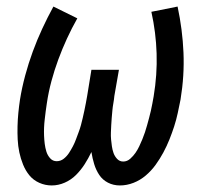

<svg xmlns="http://www.w3.org/2000/svg" viewBox="-20 -558 640 586"><path d="M138 8Q118 8 100 0Q82 -8 70 -22.5Q58 -37 50.5 -55.5Q43 -74 39 -93Q35 -112 34 -132Q33 -152 33.5 -172.5Q34 -193 36 -213.5Q38 -234 41 -254Q47 -291 57 -328Q67 -365 80 -400.5Q93 -436 109 -470.5Q125 -505 143 -538L216 -502Q199 -472 184.5 -440.5Q170 -409 158 -376.5Q146 -344 137 -310.5Q128 -277 123 -243Q121 -231 119.5 -218.5Q118 -206 116.5 -193.5Q115 -181 114.5 -168.5Q114 -156 114.5 -143.5Q115 -131 116.5 -119Q118 -107 121.5 -95.5Q125 -84 133 -75Q141 -66 153 -66Q165 -66 174.5 -73.5Q184 -81 190.5 -91Q197 -101 202.5 -111.5Q208 -122 212 -133Q216 -144 220 -154.5Q224 -165 227 -176Q230 -187 232.5 -198Q235 -209 237.5 -220.5Q240 -232 242 -243Q244 -254 246 -265L259 -345H343L329 -265Q328 -254 326 -243Q324 -232 323 -221Q322 -210 321 -198.5Q320 -187 319.5 -176Q319 -165 318.5 -154Q318 -143 319 -132.5Q320 -122 321.5 -111.5Q323 -101 326.5 -91Q330 -81 337.5 -73Q345 -65 356 -65Q368 -65 377.5 -73.5Q387 -82 393.5 -91.5Q400 -101 405 -111.5Q410 -122 414.5 -133Q419 -144 422.5 -154.5Q426 -165 429 -176Q432 -187 435 -198Q438 -209 440.5 -220Q443 -231 445 -242Q447 -253 449 -264Q460 -330 458 -394.5Q456 -459 442 -522L522 -538Q537 -468 540 -397.5Q543 -327 531 -254Q527 -234 522.5 -213Q518 -192 511.5 -172Q505 -152 497 -132Q489 -112 478.5 -92.5Q468 -73 455 -55Q442 -37 425 -22.5Q408 -8 387.5 0Q367 8 346 8Q326 8 309.5 -0.5Q293 -9 283 -24Q273 -39 267.5 -57Q262 -75 259 -94Q250 -75 238.5 -57Q227 -39 212 -24Q197 -9 177.5 -0.5Q158 8 138 8Z"/></svg>

Font: Iosevka Curly Extended
Style: Italic
Weight: 400
Width: 7
Italic angle: -9°
Monospace: yes
Designer: Belleve Invis
Foundry: Belleve Invis
Version: Version 11.1.0; ttfautohint (v1.8.3)